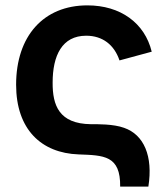

<svg xmlns="http://www.w3.org/2000/svg" viewBox="-20 -575 616 715"><path d="M427.5 120H532.5C550.5 6.5 516 -73.5 442 -99C402 -113.5 342.5 -112.5 318.5 -112.5C200 -114 175.5 -182.5 176 -267.5C176 -368 211 -442 301 -442C362 -442 405.5 -408 425 -350L545 -382.5C519 -489.5 428.5 -555 305.5 -555C142 -555 40 -440.5 40 -259.5C40 -93 134 -5 272.5 0C366.5 3.5 429 3.5 427.5 120Z"/></svg>

Font: Eudonet
Style: Bold
Weight: 700
Designer: Mikhail Sharanda
Foundry: Mikhail Sharanda
Version: Version 4.503;Glyphs 3.1.2 (3151)